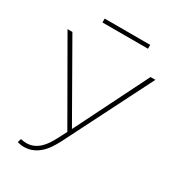

<svg xmlns="http://www.w3.org/2000/svg" viewBox="-208 -990 1015 1118"><g transform="rotate(30 300.0 -431.0)"><path d="M318.8 -220.2 330.1 -242.2 564 -710.9H596.7L300.8 -125.5Q287.1 -99.1 270.5 -74.5Q253.9 -49.8 232.9 -31Q211.9 -12.2 185.8 -1Q159.7 10.3 127 10.3Q115.7 10.3 105.2 8.5Q94.7 6.8 84 3.9L91.3 -21Q101.1 -18.6 110.4 -17.3Q119.6 -16.1 129.4 -16.1Q156.2 -16.1 177.7 -25.9Q199.2 -35.6 216.3 -51.5Q233.4 -67.4 247.1 -87.9Q260.7 -108.4 272 -129.9L304.2 -191.9L5.9 -710.9H38.6ZM468.8 -846.2H162.6V-872.1H468.8Z"/></g></svg>

Font: Roboto Mono Thin
Style: Regular
Weight: 250
Designer: Google
Version: Version 2.000985; 2015; ttfautohint (v1.3)